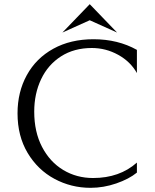

<svg xmlns="http://www.w3.org/2000/svg" viewBox="-20 -888 744 920"><path d="M414 12Q321 12 241 -31Q161 -74 112.5 -155Q64 -236 64 -345Q64 -447 108.5 -528Q153 -609 235.5 -654.5Q318 -700 428 -700Q545 -700 636 -649V-538Q605 -593 546 -625.5Q487 -658 420 -658Q335 -658 272.5 -618Q210 -578 177 -508.5Q144 -439 144 -353Q144 -256 181.5 -184Q219 -112 283 -73.5Q347 -35 426 -35Q553 -35 636 -109V-61Q598 -30 537 -9Q476 12 414 12ZM410 -868 541 -732 410 -791 279 -732Z"/></svg>

Font: BellefairVN
Style: Regular
Weight: 400
Designer: Nick Shinn, Liron Lavi Turkenic
Foundry: Shinntype
Version: Version 1.003